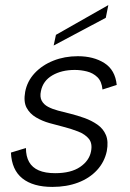

<svg xmlns="http://www.w3.org/2000/svg" viewBox="-20 -728 510 755"><path d="M82 -146Q82 -113 94.5 -91Q107 -69 132.5 -58Q158 -47 197 -47Q259 -47 295 -71.5Q331 -96 338 -133Q344 -164 329.5 -182Q315 -200 287 -211Q259 -222 227 -230Q203 -236 174.5 -244Q146 -252 121.5 -266.5Q97 -281 84.5 -304.5Q72 -328 79 -367Q87 -409 116.5 -440.5Q146 -472 190 -489.5Q234 -507 286 -507Q348 -507 390.5 -480Q433 -453 439 -394L383 -376Q380 -408 363 -424.5Q346 -441 322 -447Q298 -453 274 -453Q222 -453 185.5 -431.5Q149 -410 141 -370Q136 -347 144 -332Q152 -317 169 -308Q186 -299 208.5 -293Q231 -287 256 -281Q284 -274 312 -264Q340 -254 363 -238Q386 -222 396.5 -197Q407 -172 400 -134Q391 -91 361.5 -59Q332 -27 287 -10Q242 7 186 7Q110 7 68 -26.5Q26 -60 23 -128ZM406 -708 396 -658 191 -549 200 -591Z"/></svg>

Font: Albert Sans Light
Style: Italic
Weight: 300
Italic angle: -11.25°
Designer: Andreas Rasmussen
Foundry: a.Foundry
Version: Version 1.025